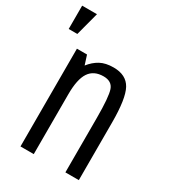

<svg xmlns="http://www.w3.org/2000/svg" viewBox="-200 -822 818 916"><g transform="rotate(30 209.0 -364.5)"><path d="M60 0H133.2V-329.6Q133.2 -412.8 158.4 -450.4Q183.6 -488 236.8 -488Q282.4 -488 294.9 -451.8Q307.4 -415.6 307.4 -300.2V0H381.4V-317.2Q381.4 -448.8 354.1 -498.7Q326.8 -548.6 257 -548.6Q213.4 -548.6 184.3 -532.8Q155.2 -517 132 -487.4L115.6 -538.6H60ZM-21 -600.4H26.6L60.6 -728.8H-21Z"/></g></svg>

Font: Secuela Light
Style: Regular
Weight: 300
Designer: Fernando Haro
Foundry: deFharo
Version: Version 1.708